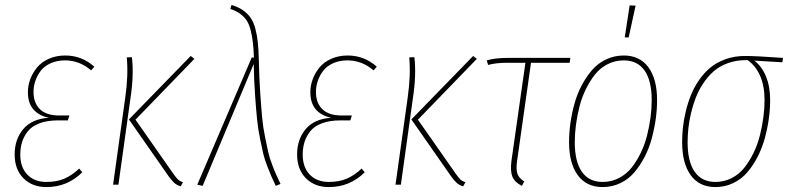

<svg xmlns="http://www.w3.org/2000/svg" viewBox="-20 -756 3228 786"><path d="M169.9 9.8Q111.8 9.8 75.9 -26.4Q40 -62.5 40 -124Q40 -185.5 75.2 -227.5Q110.4 -269.5 180.2 -273.9Q140.1 -281.7 117.2 -307.6Q94.2 -333.5 94.2 -378.9Q94.2 -405.8 104 -431.9Q113.8 -458 131.8 -480Q149.9 -502 179.9 -515.4Q210 -528.8 247.1 -528.8Q314.9 -528.8 366.2 -482.9L353 -467.8Q305.7 -508.8 246.1 -508.8Q213.4 -508.8 187.7 -497.3Q162.1 -485.8 147.2 -466.6Q132.3 -447.3 124.8 -425Q117.2 -402.8 117.2 -378.9Q117.2 -335 143.3 -309.1Q169.4 -283.2 223.1 -283.2H264.2L257.8 -263.2H217.8Q172.9 -263.2 141.1 -251Q109.4 -238.8 93.3 -217.8Q77.1 -196.8 70.1 -173.6Q63 -150.4 63 -123Q63 -71.3 91.8 -41.3Q120.6 -11.2 169.9 -11.2Q212.9 -11.2 244.1 -24.9Q275.4 -38.6 304.2 -65.9L316.9 -50.8Q256.3 9.8 169.9 9.8Z M719.7 6.8Q704.1 2 694.6 -6.3Q685.1 -14.6 671.9 -32.2L507.8 -267.1L760.7 -526.9L775.9 -515.1L534.7 -266.1L688 -46.9Q701.2 -28.3 708.3 -21.5Q715.3 -14.6 729 -9.8ZM442.9 0 492.7 -356Q505.9 -449.2 499 -521L520 -522Q528.8 -449.2 513.7 -351.1L464.8 0Z M927.7 -735.8Q955.1 -727.5 974.1 -714.4Q993.2 -701.2 1005.6 -683.6Q1018.1 -666 1025.1 -639.4Q1032.2 -612.8 1035.4 -582.8Q1038.6 -552.7 1039.6 -509.8Q1041 -438 1045.2 -377Q1049.3 -315.9 1053.2 -274.4Q1057.1 -232.9 1065.7 -191.9Q1074.2 -150.9 1078.6 -130.9Q1083 -110.8 1095 -79.8Q1106.9 -48.8 1110.8 -40.8Q1114.7 -32.7 1128.4 -2.9L1108.9 4.9Q1095.7 -23.4 1091.1 -33.7Q1086.4 -43.9 1074.7 -74Q1063 -104 1058.1 -125.2Q1053.2 -146.5 1044.9 -186.3Q1036.6 -226.1 1032.5 -266.8Q1028.3 -307.6 1024.2 -366.5Q1020 -425.3 1018.6 -494.1L809.6 4.9L787.6 0L1010.7 -521L1019.5 -520Q1018.1 -558.1 1015.1 -583Q1012.2 -607.9 1006.1 -632.3Q1000 -656.7 989.7 -672.1Q979.5 -687.5 962.9 -699.7Q946.3 -711.9 922.9 -719.2Z M1326.2 9.8Q1268.1 9.8 1232.2 -26.4Q1196.3 -62.5 1196.3 -124Q1196.3 -185.5 1231.4 -227.5Q1266.6 -269.5 1336.4 -273.9Q1296.4 -281.7 1273.4 -307.6Q1250.5 -333.5 1250.5 -378.9Q1250.5 -405.8 1260.3 -431.9Q1270 -458 1288.1 -480Q1306.2 -502 1336.2 -515.4Q1366.2 -528.8 1403.3 -528.8Q1471.2 -528.8 1522.5 -482.9L1509.3 -467.8Q1461.9 -508.8 1402.3 -508.8Q1369.6 -508.8 1344 -497.3Q1318.4 -485.8 1303.5 -466.6Q1288.6 -447.3 1281 -425Q1273.4 -402.8 1273.4 -378.9Q1273.4 -335 1299.6 -309.1Q1325.7 -283.2 1379.4 -283.2H1420.4L1414.1 -263.2H1374Q1329.1 -263.2 1297.4 -251Q1265.6 -238.8 1249.5 -217.8Q1233.4 -196.8 1226.3 -173.6Q1219.2 -150.4 1219.2 -123Q1219.2 -71.3 1248 -41.3Q1276.9 -11.2 1326.2 -11.2Q1369.1 -11.2 1400.4 -24.9Q1431.6 -38.6 1460.4 -65.9L1473.1 -50.8Q1412.6 9.8 1326.2 9.8Z M1876 6.8Q1860.4 2 1850.8 -6.3Q1841.3 -14.6 1828.1 -32.2L1664.1 -267.1L1917 -526.9L1932.1 -515.1L1690.9 -266.1L1844.2 -46.9Q1857.4 -28.3 1864.5 -21.5Q1871.6 -14.6 1885.3 -9.8ZM1599.1 0 1648.9 -356Q1662.1 -449.2 1655.3 -521L1676.3 -522Q1685.1 -449.2 1669.9 -351.1L1621.1 0Z M2153.8 -499 2096.7 -96.2Q2091.8 -62 2098.4 -44.2Q2105 -26.4 2126 -13.2L2116.7 4.9Q2086.9 -9.8 2077.6 -32.7Q2068.4 -55.7 2073.7 -97.2L2130.9 -499H2057.1Q2010.3 -499 1978 -490.2L1972.7 -508.8Q2006.8 -519 2060.1 -519H2314.9L2312 -499Z M2557.6 -733.9 2582 -732.9 2553.7 -603H2537.6ZM2446.8 9.8Q2380.9 9.8 2345.2 -38.8Q2309.6 -87.4 2309.6 -173.8Q2309.6 -210.9 2314.9 -250.2Q2320.3 -289.6 2331.3 -329.8Q2342.3 -370.1 2360.8 -405.5Q2379.4 -440.9 2403.3 -468.8Q2427.2 -496.6 2460.9 -512.7Q2494.6 -528.8 2533.7 -528.8Q2599.1 -528.8 2634.5 -480.5Q2669.9 -432.1 2669.9 -346.2Q2669.9 -309.1 2664.6 -270Q2659.2 -231 2648.4 -190.4Q2637.7 -149.9 2619.4 -114.5Q2601.1 -79.1 2577.4 -51Q2553.7 -22.9 2520 -6.6Q2486.3 9.8 2446.8 9.8ZM2446.8 -11.2Q2482.9 -11.2 2513.7 -27.1Q2544.4 -43 2565.7 -69.8Q2586.9 -96.7 2603.3 -130.6Q2619.6 -164.6 2629.2 -202.6Q2638.7 -240.7 2643.3 -276.6Q2647.9 -312.5 2647.9 -346.2Q2647.9 -425.8 2618.7 -467.3Q2589.4 -508.8 2533.7 -508.8Q2498 -508.8 2467.3 -493.2Q2436.5 -477.5 2415.3 -450.4Q2394 -423.3 2377.7 -389.6Q2361.3 -356 2351.8 -317.9Q2342.3 -279.8 2337.6 -243.7Q2333 -207.5 2333 -173.8Q2333 -94.2 2362.1 -52.7Q2391.1 -11.2 2446.8 -11.2Z M2908.7 9.8Q2842.8 9.8 2807.6 -38.8Q2772.5 -87.4 2772.5 -173.8Q2772.5 -202.6 2775.6 -233.2Q2778.8 -263.7 2787.1 -298.8Q2795.4 -334 2808.1 -365.7Q2820.8 -397.5 2841.3 -427.5Q2861.8 -457.5 2887.7 -479Q2913.6 -500.5 2950.2 -513.7Q2986.8 -526.9 3029.8 -526.9Q3076.2 -526.9 3185.5 -519L3182.6 -501L3067.9 -507.8Q3098.1 -485.4 3115.5 -443.6Q3132.8 -401.9 3132.8 -346.2Q3132.8 -309.1 3127.4 -270.3Q3122.1 -231.4 3111.1 -190.9Q3100.1 -150.4 3081.8 -114.7Q3063.5 -79.1 3039.6 -51Q3015.6 -22.9 2981.9 -6.6Q2948.2 9.8 2908.7 9.8ZM2908.7 -11.2Q2944.8 -11.2 2975.6 -27.1Q3006.3 -43 3027.6 -70.1Q3048.8 -97.2 3065.2 -130.9Q3081.5 -164.6 3091.1 -202.9Q3100.6 -241.2 3105.2 -277.1Q3109.9 -313 3109.9 -346.2Q3109.9 -404.3 3091.6 -445.8Q3073.2 -487.3 3040.5 -509.8H3032.7Q2993.2 -509.8 2959.2 -497.3Q2925.3 -484.9 2901.4 -463.9Q2877.4 -442.9 2858.6 -414.3Q2839.8 -385.7 2828.1 -355.5Q2816.4 -325.2 2808.6 -291.7Q2800.8 -258.3 2797.9 -229.5Q2794.9 -200.7 2794.9 -173.8Q2794.9 -94.2 2824 -52.7Q2853 -11.2 2908.7 -11.2Z"/></svg>

Font: Fira Sans Compressed Thin
Style: Italic
Weight: 100
Width: 3
Italic angle: -8°
Designer: Carrois Corporate & Edenspiekermann AG
Foundry: Carrois Corporate GbR & Edenspiekermann AG
Version: Version 4.203;PS 004.203;hotconv 1.0.88;makeotf.lib2.5.64775